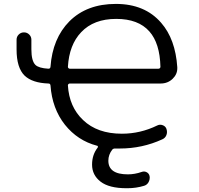

<svg xmlns="http://www.w3.org/2000/svg" viewBox="-20 -785 1040 1001"><path d="M334 -436.5Q334 -432.6 336.9 -429.7Q339.8 -426.8 343.8 -426.8H806.6Q810.5 -426.8 813.5 -429.7Q816.4 -432.6 816.4 -436.5Q813.5 -559.6 758.8 -621.1Q701.2 -686.5 585.9 -686.5Q468.8 -686.5 403.3 -617.2Q340.8 -551.8 334 -436.5ZM582 -10.7Q571.3 -11.7 565.4 -4.9Q544.9 21.5 544.9 52.7Q544.9 124 646.5 124Q682.6 124 718.8 111.3Q732.4 106.4 744.6 112.8Q756.8 119.1 759.8 132.8Q760.7 137.7 760.7 141.6Q760.7 153.3 754.9 164.1Q747.1 178.7 731.4 183.6Q689.5 196.3 644.5 196.3Q641.6 196.3 639.6 196.3Q548.8 196.3 504.4 162.1Q460 127.9 460 73.2Q460 21.5 489.3 -15.6Q491.2 -18.6 490.2 -22Q489.3 -25.4 485.4 -25.4Q384.8 -51.8 318.4 -134.8Q252 -218.8 243.2 -339.8Q242.2 -349.6 232.4 -349.6Q148.4 -352.5 108.4 -390.6Q66.4 -431.6 66.4 -527.3V-578.1Q66.4 -593.8 77.6 -605Q88.9 -616.2 105 -616.2Q121.1 -616.2 132.3 -605Q143.6 -593.8 143.6 -578.1V-528.3Q143.6 -466.8 165 -446.3Q182.6 -429.7 232.4 -426.8Q242.2 -426.8 243.2 -436.5Q253.9 -585 341.8 -673.8Q432.6 -764.6 584 -764.6Q735.4 -764.6 820.3 -666Q894.5 -581.1 904.3 -434.6Q904.3 -431.6 904.3 -428.7Q904.3 -397.5 879.9 -374Q854.5 -349.6 817.4 -349.6H343.8Q339.8 -349.6 336.9 -346.7Q334 -343.8 334 -339.8Q340.8 -227.5 413.1 -159.2Q487.3 -87.9 615.2 -87.9Q711.9 -87.9 799.8 -130.9Q813.5 -137.7 828.1 -132.3Q842.8 -127 847.7 -113.3Q850.6 -104.5 850.6 -96.7Q850.6 -88.9 847.7 -81.1Q841.8 -65.4 826.2 -58.6Q721.7 -10.7 604.5 -10.7Q602.5 -10.7 600.6 -10.7Q588.9 -10.7 582 -10.7Z"/></svg>

Font: Rounded-X Mgen+ 2m regular
Style: Regular
Weight: 400
Designer: [Source Han Sans]
Ryoko NISHIZUKA  (kana & ideographs); Paul D. Hunt (Latin, Greek & Cyrillic); Wenlong ZHANG  (bopomofo
Version: Version 1.059.20150602